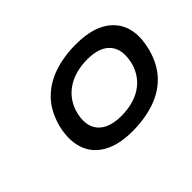

<svg xmlns="http://www.w3.org/2000/svg" viewBox="-76 -861 625 625"><g transform="rotate(-45 236.5 -548.5)"><path d="M239 -383Q178 -383 138 -405Q98 -427 84 -468.5Q70 -510 84 -566Q99 -619 130.5 -651Q162 -683 207.5 -698.5Q253 -714 309 -714Q403 -714 445 -665.5Q487 -617 465 -532Q451 -480 419.5 -447Q388 -414 341.5 -398.5Q295 -383 239 -383ZM249 -444Q304 -444 341.5 -468Q379 -492 393 -538Q407 -594 382.5 -623.5Q358 -653 301 -653Q246 -653 208 -628.5Q170 -604 156 -559Q141 -504 166 -474Q191 -444 249 -444Z"/></g></svg>

Font: Nunito Sans 7pt Expanded Medium
Style: Italic
Weight: 500
Width: 7
Italic angle: -9°
Designer: Vernon Adams
Foundry: Vernon Adams
Version: Version 3.101;gftools[0.9.27]